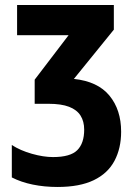

<svg xmlns="http://www.w3.org/2000/svg" viewBox="-20 -734 543 764"><path d="M433 -714V-616L274 -420Q369 -410 415.5 -353.5Q462 -297 462 -210Q462 -144 435.5 -94Q409 -44 353 -17Q297 10 209 10Q157 10 110.5 0.5Q64 -9 27 -28V-157Q61 -135 107 -122Q153 -109 191 -109Q260 -109 287.5 -136.5Q315 -164 315 -218Q315 -251 300.5 -274Q286 -297 255 -309Q224 -321 173 -321H118V-417L253 -594H48V-714Z"/></svg>

Font: Noto Sans Display Condensed
Style: Bold
Weight: 700
Width: 3
Designer: Monotype Design Team
Foundry: Monotype Imaging Inc.
Version: Version 2.003